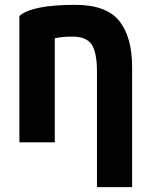

<svg xmlns="http://www.w3.org/2000/svg" viewBox="-20 -570 620 792"><path d="M60 17V-504Q112 -550 290 -550Q419 -550 472 -483.5Q525 -417 525 -293V202H380V-274Q380 -354 358 -386.5Q336 -419 280 -419Q234 -419 206 -412V17Z"/></svg>

Font: Repo
Style: Bold
Weight: 700
Designer: Stefan Peev
Foundry: Context Ltd
Version: Version 001.000